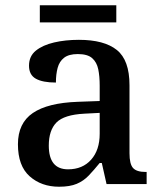

<svg xmlns="http://www.w3.org/2000/svg" viewBox="-20 -698 615 728"><path d="M204 10Q137 10 92.5 -29.5Q48 -69 48 -151Q48 -231 104.5 -269.5Q161 -308 275 -312L358 -315V-373Q358 -409 352.5 -435.5Q347 -462 329.5 -477.5Q312 -493 275 -493Q241 -493 223 -479Q205 -465 198.5 -440.5Q192 -416 192 -385Q142 -385 116 -399.5Q90 -414 90 -449Q90 -485 116 -506Q142 -527 185 -537Q228 -547 279 -547Q375 -547 423 -508.5Q471 -470 471 -375V-117Q471 -76 484.5 -61Q498 -46 532 -46H536V0H384L366 -80H358Q336 -53 316.5 -32.5Q297 -12 271 -1Q245 10 204 10ZM238 -56Q293 -56 325.5 -92.5Q358 -129 358 -191V-270L300 -267Q223 -263 194 -233.5Q165 -204 165 -146Q165 -56 238 -56ZM131 -613V-678H421V-613Z"/></svg>

Font: Noto Serif Khojki Medium
Style: Regular
Weight: 500
Version: Version 2.003